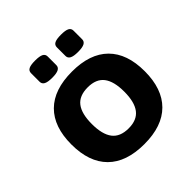

<svg xmlns="http://www.w3.org/2000/svg" viewBox="-190 -855 1009 1009"><g transform="rotate(-45 315.0 -350.5)"><path d="M316 8Q182 8 112.5 -61.5Q43 -131 43 -262Q43 -393 112.5 -462Q182 -531 316 -531Q449 -531 518.5 -462Q588 -393 588 -262Q588 -131 518.5 -61.5Q449 8 316 8ZM316 -109Q378 -109 407 -147Q436 -185 436 -262Q436 -339 407 -376.5Q378 -414 316 -414Q253 -414 224 -376.5Q195 -339 195 -262Q195 -185 224 -147Q253 -109 316 -109ZM412 -581Q379 -581 364.5 -589Q350 -597 350 -613V-677Q350 -694 364.5 -701.5Q379 -709 412 -709Q445 -709 459.5 -701.5Q474 -694 474 -677V-613Q474 -597 459.5 -589Q445 -581 412 -581ZM220 -581Q187 -581 172.5 -589Q158 -597 158 -613V-677Q158 -694 172.5 -701.5Q187 -709 220 -709Q253 -709 267.5 -701.5Q282 -694 282 -677V-613Q282 -597 267.5 -589Q253 -581 220 -581Z"/></g></svg>

Font: Asap Semi Expanded
Style: Bold
Weight: 700
Width: 6
Designer: Pablo Cosgaya
Foundry: Omnibus-Type
Version: Version 3.001; ttfautohint (v1.8.4.7-5d5b)